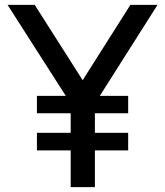

<svg xmlns="http://www.w3.org/2000/svg" viewBox="-20 -765 675 785"><path d="M269 -150H131V-222H269V-302H131V-373H249L11 -745H122L318 -437L513 -745H624L388 -373H504V-302H368V-222H504V-150H368V0H269Z"/></svg>

Font: Eudoxus Sans Medium
Style: Regular
Weight: 500
Designer: Stijn de Vries
Foundry: tokotype
Version: Version 2.005